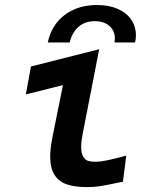

<svg xmlns="http://www.w3.org/2000/svg" viewBox="-20 -756 640 784"><path d="M185 -117Q185 -150 194 -195L237 -408.5L85.5 -370.5L106.5 -484.5L385 -555L317.5 -209Q311.5 -177.5 311.5 -157Q311.5 -128.5 320.5 -115Q329.5 -101.5 341.5 -98.5Q353.5 -95.5 371 -95.5Q391 -95.5 420.8 -102Q450.5 -108.5 495.5 -120.5L482 -14L449.5 -7.5Q410 1 386.5 4.5Q363 8 335 8Q285.5 8 252.8 -3.2Q220 -14.5 202.5 -42Q185 -69.5 185 -117ZM376.5 -735.5Q424.5 -735.5 460.5 -719.8Q496.5 -704 515.8 -676Q535 -648 535 -612.5Q535 -597 531.5 -582.5H447.5Q449 -591 449 -599Q449 -630 427 -649.8Q405 -669.5 367.5 -669.5Q326.5 -669.5 300.2 -646.2Q274 -623 264.5 -582.5H175Q190.5 -654.5 244.2 -695Q298 -735.5 376.5 -735.5Z"/></svg>

Font: JuliaMono
Style: Bold Italic
Weight: 700
Italic angle: -9°
Monospace: yes
Designer: cormullion
Foundry: corm
Version: Version 0.057; ttfautohint (v1.8.4)